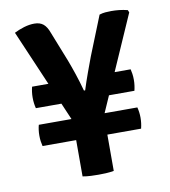

<svg xmlns="http://www.w3.org/2000/svg" viewBox="-75 -709 691 779"><g transform="rotate(-10 270.0 -319.5)"><path d="M206.5 -221 34.5 -621.5Q53 -631 75.2 -637.8Q97.5 -644.5 118 -644.5Q141 -644.5 155 -633Q169 -621.5 178 -596L226.5 -473.5Q237 -446 248 -413.2Q259 -380.5 269.5 -342H274.5Q285.5 -377 298.2 -411.8Q311 -446.5 321 -473.5L385.5 -634.5Q398 -638.5 410.2 -639.5Q422.5 -640.5 434.5 -640.5Q450 -640.5 466.8 -638.8Q483.5 -637 501.5 -632.5L505.5 -622.5L329 -221ZM268.5 4.5Q256.5 4.5 237.8 3.8Q219 3 203.5 0V-259.5H332V0Q315.5 3 298.5 3.8Q281.5 4.5 268.5 4.5ZM65 -149.5Q62.5 -159.5 61 -170.2Q59.5 -181 59.5 -193.5Q59.5 -205.5 61 -216.8Q62.5 -228 65 -237H471Q476.5 -216 476.5 -194Q476.5 -171.5 471 -149.5ZM65 -305.5Q62.5 -315 61 -326.2Q59.5 -337.5 59.5 -350Q59.5 -362 61 -373.2Q62.5 -384.5 65 -394H203V-305.5ZM332.5 -305.5V-394H471Q473 -386 474.8 -374.8Q476.5 -363.5 476.5 -350Q476.5 -338 475 -326.8Q473.5 -315.5 471 -305.5Z"/></g></svg>

Font: Signika Light SemiBold
Style: Regular
Weight: 600
Version: Version 2.003;gftools[0.9.32]